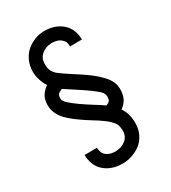

<svg xmlns="http://www.w3.org/2000/svg" viewBox="-199 -770 916 1028"><g transform="rotate(-30 259.0 -255.5)"><path d="M331.5 -155.8Q348.1 -162.6 353.5 -170.4Q358.9 -178.2 358.9 -191.4V-199.7Q356.4 -217.8 340.8 -231.9Q311.5 -258.8 242.9 -303.5Q174.3 -348.1 168 -352.5Q147 -343.8 141.4 -335.7Q135.7 -327.6 135.7 -311Q135.7 -295.4 155.8 -277.8Q177.7 -257.8 207.3 -237.1Q236.8 -216.3 275.1 -192.4Q313.5 -168.5 331.5 -155.8ZM79.6 -507.8Q79.6 -545.9 94.2 -577.4Q108.9 -608.9 132.6 -628.2Q156.2 -647.5 184.3 -657.7Q212.4 -668 241.2 -668Q307.1 -668 349.9 -631.3Q392.6 -594.7 394 -527.8L320.3 -527.3Q319.3 -548.3 314.7 -557.4Q310.1 -566.4 296.9 -577.6Q277.8 -592.3 241.2 -592.3Q206.5 -591.3 181.2 -570.3Q155.8 -549.3 155.8 -515.1Q155.8 -505.4 156.2 -497.3Q156.7 -489.3 159.4 -481.7Q162.1 -474.1 163.6 -469.5Q165 -464.8 170.9 -458.3Q176.8 -451.7 179.2 -448.5Q181.6 -445.3 190.9 -438.2Q200.2 -431.2 204.1 -428.5Q208 -425.8 221.2 -416.7Q234.4 -407.7 240.2 -403.8Q249 -397.9 284.9 -374.8Q320.8 -351.6 346.2 -332.3Q371.6 -313 393.6 -290Q438.5 -246.1 438.5 -197.8Q438.5 -161.1 426.8 -138.2Q415 -115.2 390.1 -96.7Q416.5 -59.1 418 -2.9V1.5Q418 40 402.8 70.8Q387.7 101.6 363 119.9Q338.4 138.2 309.8 147.7Q281.2 157.2 252 157.2Q185.1 157.2 141.8 120.4Q98.6 83.5 96.7 15.1L172.4 14.6Q175.8 37.1 180.4 47.1Q185.1 57.1 196.3 65.9Q216.8 81.5 251.5 81.5Q288.1 80.6 313.7 60.3Q339.4 40 339.4 4.4Q339.4 -10.7 335.4 -26.9Q326.7 -60.1 253.9 -107.4Q247.6 -111.3 225.6 -125Q203.6 -138.7 192.4 -146.2Q181.2 -153.8 162.6 -166.7Q144 -179.7 128.7 -192.6Q113.3 -205.6 99.1 -219.7Q58.6 -263.7 58.6 -313Q58.6 -348.1 71.5 -369.6Q84.5 -391.1 110.4 -410.6Q96.7 -430.2 88.1 -456.8Q79.6 -483.4 79.6 -507.8Z"/></g></svg>

Font: Fantasque Sans Mono
Style: Regular
Weight: 400
Monospace: yes
Designer: Jany Belluz
Version: Version 1.8.0 ; ttfautohint (v1.8.2)